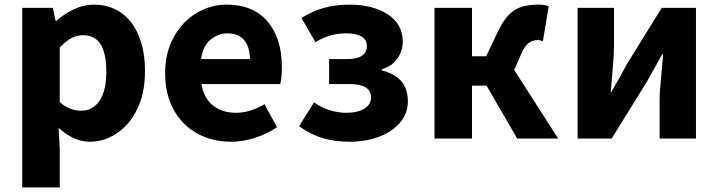

<svg xmlns="http://www.w3.org/2000/svg" viewBox="-20 -598 3101 829"><path d="M76 -564H208L220 -508H223Q305 -578 385 -578Q452 -578 502 -543.5Q552 -509 579 -444Q606 -379 606 -291Q606 -193 572 -126Q539 -59 484.5 -22.5Q430 14 368 14Q298 14 233 -46L238 44V211H76ZM439 -289Q439 -367 414.5 -406.5Q390 -446 338 -446Q312 -446 288.5 -433.5Q265 -421 238 -393V-157Q280 -120 331 -120Q380 -120 409.5 -162.5Q439 -205 439 -289Z M693 -282Q693 -371 730.5 -438.5Q768 -506 829 -542Q890 -578 958 -578Q1073 -578 1135 -505.5Q1197 -433 1197 -308Q1197 -261 1190 -235H850Q860 -174 899.5 -142.5Q939 -111 999 -111Q1059 -111 1122 -148L1176 -49Q1134 -20 1081.5 -3Q1029 14 978 14Q896 14 831 -22Q766 -58 729.5 -125Q693 -192 693 -282ZM961 -454Q924 -454 890.5 -428Q857 -402 848 -343H1059Q1059 -394 1035 -424Q1011 -454 961 -454Z M1271 -53 1336 -156Q1368 -133 1404.5 -122Q1441 -111 1474 -111Q1525 -111 1553.5 -129Q1582 -147 1582 -177Q1582 -235 1490 -235H1401V-343H1481Q1522 -343 1543 -357.5Q1564 -372 1564 -399Q1564 -426 1541.5 -440Q1519 -454 1477 -454Q1439 -454 1407 -445Q1375 -436 1342 -416L1282 -520Q1369 -578 1488 -578Q1590 -578 1654.5 -536Q1719 -494 1719 -417Q1719 -379 1696 -345.5Q1673 -312 1629 -299V-294Q1741 -266 1741 -161Q1741 -107 1706 -67Q1671 -27 1613.5 -6.5Q1556 14 1490 14Q1428 14 1375.5 -1Q1323 -16 1271 -53Z M1856 -564H2018V-355H2079L2129 -460Q2161 -528 2199.5 -553Q2238 -578 2305 -578Q2332 -578 2349 -571L2324 -420Q2312 -425 2303 -425Q2280 -425 2262.5 -412Q2245 -399 2231 -366L2200 -296L2390 0H2213L2081 -228H2018V0H1856Z M2474 -564H2631V-402Q2631 -365 2626 -307L2617 -201H2620L2640 -237L2654 -261L2686 -320L2837 -564H2985V0H2828V-162Q2828 -204 2834 -258L2843 -363H2839L2806 -304L2773 -245L2621 0H2474Z"/></svg>

Font: Merged Yaku Han JP ExtraBold
Style: Regular
Weight: 800
Designer: Ryoko NISHIZUKA 西塚涼子 (kana, bopomofo & ideographs); Paul D. Hunt (Latin, Greek & Cyrillic); Sandoll Communications 산돌커뮤니
Foundry: Adobe
Version: Version 2.004